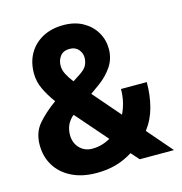

<svg xmlns="http://www.w3.org/2000/svg" viewBox="-108 -819 881 927"><g transform="rotate(-15 333.0 -355.5)"><path d="M479.5 0 444.3 -40Q403.8 -14.6 360.1 -2.2Q316.4 10.3 262.7 10.3Q191.4 10.3 139.2 -15.6Q86.9 -41.5 58.8 -86.9Q30.8 -132.3 30.8 -190.9Q30.8 -253.4 66.4 -294.9Q102.1 -336.4 157.7 -376.5Q127.4 -418 110.4 -455.1Q93.3 -492.2 93.3 -532.2Q93.3 -588.4 117.7 -630.9Q142.1 -673.3 186.5 -697.3Q231 -721.2 290.5 -721.2Q346.7 -721.2 387.7 -698.2Q428.7 -675.3 451.2 -637.2Q473.6 -599.1 473.6 -553.7Q473.6 -504.4 447 -465.3Q420.4 -426.3 379.4 -397L335.4 -365.7L452.6 -230Q465.3 -255.9 472.7 -286.4Q480 -316.9 480 -351.1H608.9Q608.9 -285.6 593.8 -228Q578.6 -170.4 543.5 -124.5L650.9 0ZM227.5 -534.7Q227.5 -513.2 238.5 -491.7Q249.5 -470.2 268.1 -446.3L302.2 -468.3Q332.5 -487.8 341.1 -506.1Q349.6 -524.4 349.6 -543.9Q349.6 -565.4 334.2 -584Q318.8 -602.5 290 -602.5Q258.8 -602.5 243.2 -582.5Q227.5 -562.5 227.5 -534.7ZM184.6 -200.2Q184.6 -160.2 209.5 -134.3Q234.4 -108.4 272.5 -108.4Q319.8 -108.4 363.3 -133.3L227.1 -289.6L219.7 -284.2Q198.7 -262.7 191.7 -241.9Q184.6 -221.2 184.6 -200.2Z"/></g></svg>

Font: Vazirmatn UI FD ExtraBold
Style: Regular
Weight: 800
Designer: Saber Rastikerdar
Foundry: Saber Rastikerdar
Version: Version 33.003